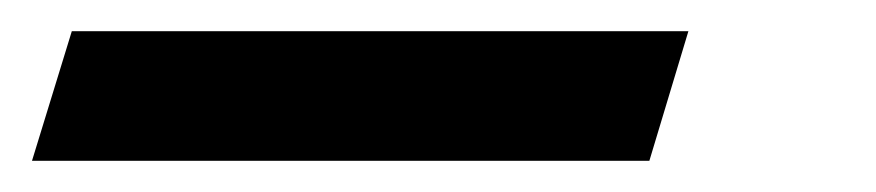

<svg xmlns="http://www.w3.org/2000/svg" viewBox="-146 48 561 123"><path d="M-100 68H295L270 151H-125.5Z"/></svg>

Font: Newsreader Caption SemiBold
Style: Italic
Weight: 600
Italic angle: -17°
Designer: Hugues Gentile
Foundry: Production Type
Version: Version 1.001